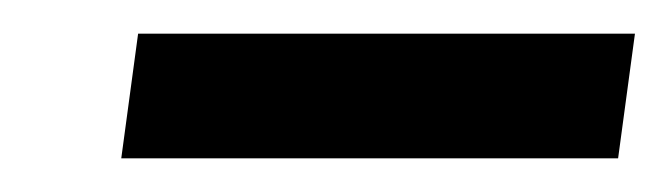

<svg xmlns="http://www.w3.org/2000/svg" viewBox="-20 -709 397 114"><path d="M62 -689H357L347 -615H52Z"/></svg>

Font: Rosario Light
Style: Bold Italic
Weight: 700
Italic angle: -8.05°
Version: Version 1.101; ttfautohint (v1.8.1.43-b0c9)